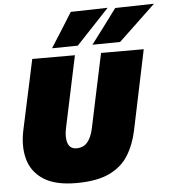

<svg xmlns="http://www.w3.org/2000/svg" viewBox="-63 -1024 988 1098"><g transform="rotate(-5 431.0 -475.5)"><path d="M330 16Q211 16 143.8 -27.2Q76.5 -70.5 55.8 -145Q35 -219.5 55 -313Q60.5 -338 70 -382.2Q79.5 -426.5 89.5 -473.5Q105 -545 116.8 -599.5Q128.5 -654 141 -713H386Q373.5 -654.5 362 -600.2Q350.5 -546 335.5 -475L299 -303Q287.5 -248.5 300 -215.2Q312.5 -182 349 -182Q389 -182 412 -209.5Q435 -237 446 -288L485 -473Q500 -543.5 511.8 -599.2Q523.5 -655 536 -713H781Q769 -655.5 757.5 -600.5Q746 -545.5 731 -474Q722.5 -432.5 713.2 -388.8Q704 -345 696.5 -309Q689 -273 685 -254Q668 -174 630.2 -113.2Q592.5 -52.5 520.8 -18.2Q449 16 330 16ZM491 -764Q528.5 -813.5 565.5 -863Q602.5 -912.5 639 -962L862 -967Q807 -914.5 753.5 -864Q700 -813.5 650 -766ZM259 -764Q290.5 -813.5 322 -863Q353.5 -912.5 384 -962L596 -967Q547 -914.5 499.2 -864Q451.5 -813.5 407 -766Z"/></g></svg>

Font: Commissioner Black
Style: Italic
Weight: 900
Italic angle: -12°
Designer: Kostas Bartsokas
Foundry: Kostas Bartsokas
Version: Version 1.000; ttfautohint (v1.8.3)